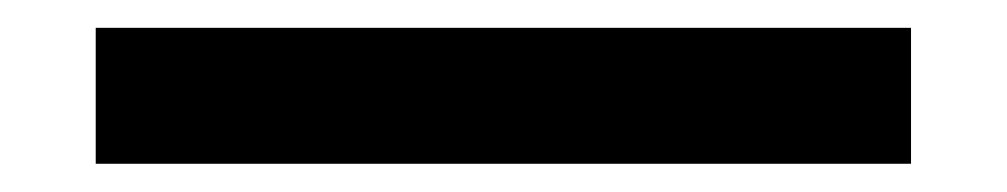

<svg xmlns="http://www.w3.org/2000/svg" viewBox="-20 -20 724 138"><path d="M634.8 0V97.7H48.8V0Z"/></svg>

Font: BabelStone Runic Staveless
Style: Regular
Weight: 400
Designer: Andrew West
Foundry: BabelStone
Version: Version 3.002 March 14, 2022